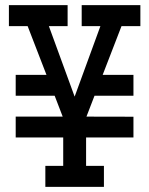

<svg xmlns="http://www.w3.org/2000/svg" viewBox="-20 -726 580 746"><path d="M156.2 0V-81.5H225.6V-191.9H41V-272.9H223.6L192.4 -354H41V-435.1H160.6L87.4 -624.5H14.6V-706.1H242.7V-624.5H169.9L270 -350.6L370.1 -624.5H297.4V-706.1H525.4V-624.5H452.1L378.9 -435.1H498.5V-354H347.2L315.9 -272.9L498.5 -272.5V-191.9H314.5V-81.5H383.8V0Z"/></svg>

Font: Kay Pho Du SemiBold
Style: Regular
Weight: 600
Designer: Victor Gaultney, Khu Oo Reh
Foundry: SIL International
Version: Version 3.000